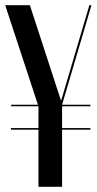

<svg xmlns="http://www.w3.org/2000/svg" viewBox="-23 -719 372 739"><path d="M92 -699H-3L123 -316H20V-310H125V-226H19V-220H125V0H216V-220H325V-226H216V-310H325V-316H216L329 -699H321L213 -334H211Z"/></svg>

Font: Moniqa SemBd Display
Style: Regular
Weight: 600
Designer: Rajesh Rajput
Foundry: Rajesh Rajput
Version: Version 1.000